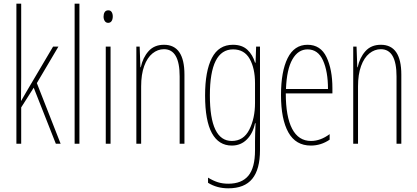

<svg xmlns="http://www.w3.org/2000/svg" viewBox="-20 -780 2265 1042"><path d="M95 -361Q95 -278 94 -233H95L125 -285L268 -527H297L180 -329L309 0H283L163 -304L95 -197V0H69V-760H95Z M385 0V-760H411V0Z M592 -691Q592 -675 585.5 -665.5Q579 -656 567 -656Q555 -656 548.5 -666Q542 -676 542 -690Q542 -704 548 -714Q554 -724 568 -724Q580 -724 586 -714.5Q592 -705 592 -691ZM580 0H554V-527H580Z M981 -375V0H955V-365Q955 -513 870 -513Q836 -513 807.5 -490Q779 -467 762.5 -421.5Q746 -376 746 -311V0H720V-527H738L742 -415H744Q755 -467 786 -502Q817 -537 870 -537Q981 -537 981 -375Z M1364 -440H1367L1370 -527H1391V35Q1391 139 1349 190.5Q1307 242 1219 242Q1157 242 1109 212V184Q1137 201 1162.5 209Q1188 217 1219 217Q1292 217 1328 173.5Q1364 130 1364 35V-12Q1364 -50 1367 -111H1364Q1353 -57 1320 -23.5Q1287 10 1238 10Q1167 10 1130 -57.5Q1093 -125 1093 -262Q1093 -394 1130 -465.5Q1167 -537 1244 -537Q1294 -537 1323 -509.5Q1352 -482 1364 -440ZM1119 -262Q1119 -15 1238 -15Q1302 -15 1333 -76.5Q1364 -138 1364 -221V-329Q1364 -409 1335 -460.5Q1306 -512 1245 -512Q1119 -512 1119 -262Z M1784 -301V-273H1531Q1531 -147 1565.5 -81Q1600 -15 1668 -15Q1719 -15 1769 -52V-22Q1722 10 1667 10Q1585 10 1545 -61.5Q1505 -133 1505 -264Q1505 -392 1541 -464.5Q1577 -537 1649 -537Q1720 -537 1752 -470Q1784 -403 1784 -301ZM1532 -297H1760Q1760 -392 1733 -452Q1706 -512 1649 -512Q1598 -512 1567 -458Q1536 -404 1532 -297Z M2158 -375V0H2132V-365Q2132 -513 2047 -513Q2013 -513 1984.5 -490Q1956 -467 1939.5 -421.5Q1923 -376 1923 -311V0H1897V-527H1915L1919 -415H1921Q1932 -467 1963 -502Q1994 -537 2047 -537Q2158 -537 2158 -375Z"/></svg>

Font: Noto Sans Display Thin Cond
Style: Regular
Weight: 250
Width: 3
Designer: Monotype Design team
Foundry: Monotype Imaging Inc.
Version: Version 1.000